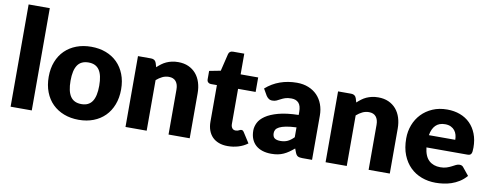

<svg xmlns="http://www.w3.org/2000/svg" viewBox="-63 -1062 3540 1384"><g transform="rotate(10 1707.0 -370.0)"><path d="M207.5 -748.5V0H52.5V-748.5Z M551.5 -107Q605 -107 630.2 -144.8Q655.5 -182.5 655.5 -259.5Q655.5 -336.5 630.2 -374Q605 -411.5 551.5 -411.5Q496.5 -411.5 471 -374Q445.5 -336.5 445.5 -259.5Q445.5 -182.5 471 -144.8Q496.5 -107 551.5 -107ZM551.5 -526.5Q610.5 -526.5 659 -508Q707.5 -489.5 742.2 -455Q777 -420.5 796.2 -371.2Q815.5 -322 815.5 -260.5Q815.5 -198.5 796.2 -148.8Q777 -99 742.2 -64.2Q707.5 -29.5 659 -10.8Q610.5 8 551.5 8Q492 8 443.2 -10.8Q394.5 -29.5 359.2 -64.2Q324 -99 304.8 -148.8Q285.5 -198.5 285.5 -260.5Q285.5 -322 304.8 -371.2Q324 -420.5 359.2 -455Q394.5 -489.5 443.2 -508Q492 -526.5 551.5 -526.5Z M1036.5 -462.5Q1051.5 -476.5 1067.5 -488.5Q1083.5 -500.5 1101.8 -508.8Q1120 -517 1141.2 -521.8Q1162.5 -526.5 1187.5 -526.5Q1230 -526.5 1262.8 -511.8Q1295.5 -497 1318 -470.8Q1340.5 -444.5 1352 -408.2Q1363.5 -372 1363.5 -329.5V0H1208.5V-329.5Q1208.5 -367.5 1191 -388.8Q1173.5 -410 1139.5 -410Q1114 -410 1091.8 -399.2Q1069.5 -388.5 1048.5 -370V0H893.5V-518.5H989.5Q1018.5 -518.5 1027.5 -492.5Z M1642 8Q1605 8 1576.8 -2.8Q1548.5 -13.5 1529.2 -33.2Q1510 -53 1500 -81Q1490 -109 1490 -143.5V-411.5H1446Q1434 -411.5 1425.5 -419.2Q1417 -427 1417 -442V-502.5L1499.5 -518.5L1530 -645Q1536 -669 1564 -669H1645V-517.5H1773.5V-411.5H1645V-154Q1645 -136 1653.8 -124.2Q1662.5 -112.5 1679 -112.5Q1687.5 -112.5 1693.2 -114.2Q1699 -116 1703.2 -118.2Q1707.5 -120.5 1711.2 -122.2Q1715 -124 1720 -124Q1727 -124 1731.2 -120.8Q1735.5 -117.5 1740 -110.5L1787 -37Q1757 -14.5 1719.5 -3.2Q1682 8 1642 8Z M1829 -446.5Q1876 -488 1933.2 -508.2Q1990.5 -528.5 2056 -528.5Q2103 -528.5 2140.8 -513.2Q2178.5 -498 2204.8 -470.8Q2231 -443.5 2245 -406Q2259 -368.5 2259 -324V0H2188Q2166 0 2154.8 -6Q2143.5 -12 2136 -31L2125 -59.5Q2105.5 -43 2087.5 -30.5Q2069.5 -18 2050.2 -9.2Q2031 -0.5 2009.2 3.8Q1987.5 8 1961 8Q1925.5 8 1896.5 -1.2Q1867.5 -10.5 1847.2 -28.5Q1827 -46.5 1816 -73.2Q1805 -100 1805 -135Q1805 -163 1819 -191.8Q1833 -220.5 1867.5 -244.2Q1902 -268 1960.5 -284Q2019 -300 2108 -302V-324Q2108 -369.5 2089.2 -389.8Q2070.5 -410 2036 -410Q2008.5 -410 1991 -404Q1973.5 -398 1959.8 -390.5Q1946 -383 1933 -377Q1920 -371 1902 -371Q1886 -371 1875 -379Q1864 -387 1857 -398ZM2108 -211Q2061.5 -209 2031.5 -203Q2001.5 -197 1984 -188Q1966.5 -179 1959.8 -167.5Q1953 -156 1953 -142.5Q1953 -116 1967.5 -105.2Q1982 -94.5 2010 -94.5Q2040 -94.5 2062.5 -105Q2085 -115.5 2108 -139Z M2501 -462.5Q2516 -476.5 2532 -488.5Q2548 -500.5 2566.2 -508.8Q2584.5 -517 2605.8 -521.8Q2627 -526.5 2652 -526.5Q2694.5 -526.5 2727.2 -511.8Q2760 -497 2782.5 -470.8Q2805 -444.5 2816.5 -408.2Q2828 -372 2828 -329.5V0H2673V-329.5Q2673 -367.5 2655.5 -388.8Q2638 -410 2604 -410Q2578.5 -410 2556.2 -399.2Q2534 -388.5 2513 -370V0H2358V-518.5H2454Q2483 -518.5 2492 -492.5Z M3055.5 -231.5Q3063 -166.5 3095 -137.2Q3127 -108 3177.5 -108Q3204.5 -108 3224 -114.5Q3243.5 -121 3258.8 -129Q3274 -137 3286.8 -143.5Q3299.5 -150 3313.5 -150Q3332 -150 3341.5 -136.5L3386.5 -81Q3362.5 -53.5 3334.8 -36.2Q3307 -19 3277.8 -9.2Q3248.5 0.5 3219.2 4.2Q3190 8 3163.5 8Q3109 8 3061.2 -9.8Q3013.5 -27.5 2977.8 -62.5Q2942 -97.5 2921.2 -149.5Q2900.5 -201.5 2900.5 -270.5Q2900.5 -322.5 2918.2 -369Q2936 -415.5 2969.2 -450.5Q3002.5 -485.5 3049.8 -506Q3097 -526.5 3156.5 -526.5Q3208 -526.5 3250.8 -510.5Q3293.5 -494.5 3324.2 -464Q3355 -433.5 3372.2 -389.2Q3389.5 -345 3389.5 -289Q3389.5 -271.5 3388 -260.5Q3386.5 -249.5 3382.5 -243Q3378.5 -236.5 3371.8 -234Q3365 -231.5 3354.5 -231.5ZM3250.5 -321.5Q3250.5 -340 3245.8 -357.5Q3241 -375 3230.2 -388.8Q3219.5 -402.5 3202 -411Q3184.5 -419.5 3159.5 -419.5Q3115.5 -419.5 3090.5 -394.2Q3065.5 -369 3057.5 -321.5Z"/></g></svg>

Font: Lato
Style: Regular
Weight: 900
Designer: Lukasz Dziedzic with Adam Twardoch and Botio Nikoltchev
Foundry: tyPoland Lukasz Dziedzic
Version: Version 2.010; 2014-09-01; http://www.latofonts.com/; ttfaut